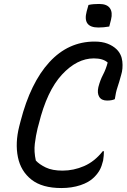

<svg xmlns="http://www.w3.org/2000/svg" viewBox="-20 -930 640 970"><path d="M427 -905Q440 -908 454 -909Q468 -910 481 -910Q520 -910 535 -889Q550 -868 541 -831L532 -796Q504 -791 477 -791Q396 -791 418 -873ZM290 20Q193 20 139 -22.5Q85 -65 70.5 -136Q56 -207 77 -291L84 -318Q134 -512 229.5 -616Q325 -720 458 -720Q496 -720 523 -709.5Q550 -699 568 -682Q594 -657 598 -620Q602 -583 592 -551Q582 -514 573.5 -489Q565 -464 560 -429Q545 -422 521 -422Q493 -422 481.5 -440.5Q470 -459 477 -490Q486 -525 500.5 -552.5Q515 -580 524 -614Q501 -635 454 -635Q369 -635 293 -553Q217 -471 176 -304L170 -282Q161 -245 156 -204.5Q151 -164 161 -119Q178 -100 211 -84Q244 -68 296 -68Q352 -68 405 -91Q458 -114 499 -166H505Q505 -156 504 -143.5Q503 -131 501 -119Q494 -90 484 -71.5Q474 -53 455 -34Q430 -9 386.5 5.5Q343 20 290 20Z"/></svg>

Font: Recursive Mn Csl St
Style: Italic
Weight: 400
Italic angle: -15°
Monospace: yes
Version: Version 1.079;hotconv 1.0.112;makeotfexe 2.5.65598; ttfautoh